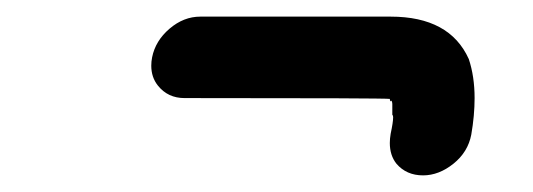

<svg xmlns="http://www.w3.org/2000/svg" viewBox="-20 -407 641 231"><path d="M489 -196Q469 -196 457 -210Q449 -220 449 -235Q449 -240 450 -246Q453 -260 453 -266Q453 -268 452 -269V-282Q452 -284 451 -286L450 -285Q449 -286 449 -288Q443 -289 202 -289Q182 -289 170 -304Q162 -314 162 -328Q162 -333 163 -338Q167 -358 184 -372.5Q201 -387 221 -387H450Q521 -387 544 -336Q551 -315 551 -289Q551 -268 547 -245Q543 -224 525.5 -210Q508 -196 489 -196Z"/></svg>

Font: Bad Comic
Style: Italic
Weight: 400
Italic angle: -11°
Designer: GGBotNet
Foundry: GGBotNet
Version: 0.95